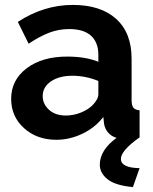

<svg xmlns="http://www.w3.org/2000/svg" viewBox="-20 -553 614 773"><path d="M542 0Q466.8 53.2 466.8 86.9Q466.8 122.6 542 124L515.1 200.2Q444.8 193.8 413.3 168.9Q381.8 144 381.8 109.9Q381.8 51.8 449.2 2Q427.7 -4.4 414.8 -19.8Q401.9 -35.2 398.9 -55.2L396 -82Q362.3 -38.6 311.3 -14.4Q260.3 9.8 207 9.8Q128.4 9.8 76.7 -37.1Q24.9 -84 24.9 -154.8Q24.9 -231 87.4 -278.1Q149.9 -325.2 250 -325.2Q325.2 -325.2 376 -304.2V-332Q376 -382.3 346.4 -409.2Q316.9 -436 258.8 -436Q216.8 -436 178.7 -421.6Q140.6 -407.2 95.2 -377L51.8 -464.8Q156.7 -533.2 272.9 -533.2Q385.3 -533.2 447.5 -477.1Q509.8 -420.9 509.8 -316.9V-149.9Q509.8 -128.4 517.1 -119.4Q524.4 -110.4 542 -108.9ZM376 -173.8V-227.1Q324.7 -248 271 -248Q218.3 -248 185.1 -225.3Q151.9 -202.6 151.9 -166Q151.9 -134.3 177.2 -111.1Q202.6 -87.9 245.1 -87.9Q274.9 -87.9 303.5 -98.9Q332 -109.9 351.1 -127.9Q376 -152.8 376 -173.8Z"/></svg>

Font: Rawline
Style: Bold
Weight: 700
Designer: Matt McInerney, Pablo Impallari, Rodrigo Fuenzalida
Foundry: Matt McInerney, Pablo Impallari, Rodrigo Fuenzalida
Version: Version 4.020;PS 004.020;hotconv 1.0.88;makeotf.lib2.5.64775